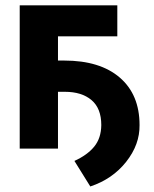

<svg xmlns="http://www.w3.org/2000/svg" viewBox="-20 -548 569 708"><path d="M412.6 -414.1H193.8V-324.7H216.8Q348.6 -324.7 421.6 -262Q494.6 -199.2 494.6 -86.9Q495.6 -15.1 445.3 48.6Q395 112.3 313 139.6L254.4 45.4Q301.8 23.9 327.4 -7.3Q353 -38.6 353.5 -86.9Q353.5 -148.4 317.4 -179Q281.2 -209.5 219.2 -209.5H193.8V0H52.7V-528.3H412.6Z"/></svg>

Font: SteelSelectRoboto
Style: Roboto-Bold
Weight: 700
Designer: Google
Version: Version 2.137; 2017